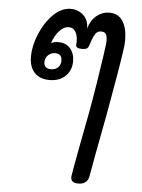

<svg xmlns="http://www.w3.org/2000/svg" viewBox="-57 -627 695 937"><g transform="rotate(5 290.0 -159.0)"><path d="M529 -454Q529 -425 524 -398Q513 -319 473 -96L433 116Q427 153 413 227Q404 264 362 264Q321 264 326 229Q334 179 353 79.5Q372 -20 384 -83Q397 -154 410 -235.5Q423 -317 430 -367L433 -390Q439 -428 439 -441Q439 -463 432.5 -474Q426 -485 409 -485Q391 -485 381.5 -471Q372 -457 365.5 -437.5Q359 -418 356 -410Q352 -399 344.5 -395.5Q337 -392 323 -392Q293 -392 293 -408Q293 -415 293.5 -418.5Q294 -422 294 -425Q294 -455 283 -473.5Q272 -492 250 -492Q224 -492 202 -466Q180 -440 170 -407Q184 -415 206 -415Q243 -415 264 -390.5Q285 -366 285 -328Q285 -284 256 -255.5Q227 -227 178 -227Q131 -227 104.5 -254.5Q78 -282 78 -334Q78 -385 102 -443.5Q126 -502 166 -542Q206 -582 252 -582Q288 -582 314 -558Q340 -534 339 -493Q351 -535 379 -557.5Q407 -580 441 -580Q485 -580 507 -545.5Q529 -511 529 -454ZM194 -360Q175 -360 160.5 -346.5Q146 -333 146 -311Q146 -297 154.5 -288.5Q163 -280 180 -280Q201 -280 214.5 -292.5Q228 -305 228 -326Q228 -360 194 -360Z"/></g></svg>

Font: Mali Medium
Style: Italic
Weight: 500
Italic angle: -10°
Version: Version 1.000; ttfautohint (v1.6)